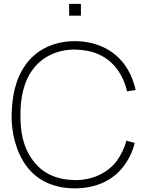

<svg xmlns="http://www.w3.org/2000/svg" viewBox="-20 -984 782 1019"><path d="M346.9 -963.5V-901H409.4V-963.5ZM651 -237.5C640.6 -199 622.9 -162.5 600 -130.2C549 -62.5 464.6 -27.1 378.1 -28.1C288.5 -29.2 209.4 -59.4 157.3 -129.2C99 -206.3 88.5 -287.5 88.5 -375C88.5 -462.5 104.2 -551 157.3 -619.8C210.4 -688.5 292.7 -721.9 378.1 -720.8C466.7 -719.8 545.8 -690.6 600 -618.8C626 -584.4 644.8 -542.7 654.2 -499L700 -506.3C688.5 -556.2 668.8 -605.2 636.5 -646.9C577.1 -725 481.3 -765.6 378.1 -765.6C275 -765.6 181.2 -727.1 120.8 -646.9C60.4 -567.7 43.8 -468.8 41.7 -375C39.6 -287.5 62.5 -180.2 120.8 -102.1C182.3 -19.8 274 15.6 378.1 15.6C482.3 15.6 576 -21.9 636.5 -102.1C664.6 -139.6 684.4 -181.2 694.8 -225Z"/></svg>

Font: Manrope3 Thin
Style: Regular
Weight: 100
Width: 4
Designer: Mikhail Sharanda
Foundry: Mikhail Sharanda
Version: Version 3.000;PS 003.000;hotconv 1.0.88;makeotf.lib2.5.64775